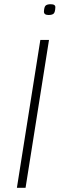

<svg xmlns="http://www.w3.org/2000/svg" viewBox="-20 -889 290 909"><path d="M220 -869Q243 -869 242 -854Q241 -831 234 -824.5Q227 -818 210 -818Q188 -818 188 -834Q189 -856 196 -862.5Q203 -869 220 -869ZM60 0 171 -700H212L101 0Z"/></svg>

Font: Georama Extended ExtraLight
Style: Italic
Weight: 200
Width: 7
Italic angle: -9°
Designer: Jean-Baptiste Levee
Foundry: Production Type
Version: Version 1.000